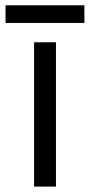

<svg xmlns="http://www.w3.org/2000/svg" viewBox="-41 -692 332 712"><path d="M166.5 0H85.4V-535.2H166.5ZM272 -672.4V-606.9H-20.5V-672.4Z"/></svg>

Font: Wonky
Style: Regular
Weight: 400
Designer: Monotype Design Team
Foundry: Monotype Imaging Inc.
Version: Version 3.000